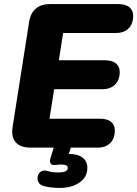

<svg xmlns="http://www.w3.org/2000/svg" viewBox="-20 -725 674 943"><path d="M130 0Q80 0 57 -26.5Q34 -53 42 -102L123 -617Q130 -661 156 -683Q182 -705 226 -705H560Q596 -705 615 -690Q634 -675 634 -647Q634 -608 611.5 -585.5Q589 -563 550 -563H290L269 -429H494Q530 -429 549 -414Q568 -399 568 -371Q568 -332 545 -309.5Q522 -287 484 -287H246L223 -142H470Q506 -142 525 -127Q544 -112 544 -84Q544 -45 521.5 -22.5Q499 0 461 0ZM274 198Q253 198 234.5 196Q216 194 196 189Q176 184 169 170Q162 156 165.5 140.5Q169 125 182 117Q195 109 215 115Q226 119 238.5 120.5Q251 122 262 122Q289 122 301 116.5Q313 111 313 99Q313 92 305.5 87.5Q298 83 279 83Q274 83 268.5 83.5Q263 84 256 85Q247 86 241 85.5Q235 85 230 80Q226 75 225.5 69Q225 63 227 55L250 -20H334L310 57L271 40Q282 35 294.5 33Q307 31 317 31Q362 31 385.5 49Q409 67 409 100Q409 145 370.5 171.5Q332 198 274 198Z"/></svg>

Font: Nunito ExtraLight Black
Style: Italic
Weight: 900
Italic angle: -9°
Version: Version 3.602